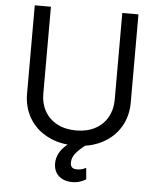

<svg xmlns="http://www.w3.org/2000/svg" viewBox="-61 -779 859 1043"><g transform="rotate(5 368.5 -257.5)"><path d="M563.2 -727.3H651.3V-245.7Q651.3 -171.5 616.1 -112.7Q581 -54 516.7 -20.6Q452.4 12.8 368.6 12.8Q284.4 12.8 220 -20.6Q155.5 -54 120.7 -112.7Q85.9 -171.5 85.9 -245.7V-727.3H174V-252.8Q173.7 -199.6 197.3 -158Q220.9 -116.5 264.9 -93Q308.9 -69.6 368.6 -69.6Q427.9 -69.6 471.8 -93Q515.6 -116.5 539.2 -158Q562.9 -199.6 563.2 -252.8ZM371.4 211.6Q342 211.6 319.1 200.6Q296.2 189.6 283.4 168.7Q270.6 147.7 270.6 117.9Q270.6 90.6 283.7 64.5Q296.9 38.4 325.6 13.8Q354.4 -10.7 399.9 -31.2L438.2 -1.4Q399.1 27.3 377.5 52.6Q355.8 77.8 355.8 106.5Q355.8 123.6 364.2 132.1Q372.5 140.6 392.8 140.6Q406.2 140.6 418.1 137.3Q430 133.9 439.6 128.6Q440 128.6 440.3 128.4Q440.7 128.2 441.1 127.8L446.7 190.3Q432.5 199.2 413.5 205.4Q394.5 211.6 371.4 211.6Z"/></g></svg>

Font: Riot Sans
Style: Regular
Weight: 400
Designer: Rasmus Andersson
Foundry: rsms
Version: Version 3.005